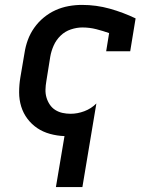

<svg xmlns="http://www.w3.org/2000/svg" viewBox="-20 -548 640 783"><path d="M208 215 243 7Q213 6 184 -2Q155 -10 132 -25.5Q109 -41 92 -63.5Q75 -86 66.5 -113.5Q58 -141 58 -171.5Q58 -202 63 -232L80 -332Q84 -359 93.5 -385Q103 -411 119.5 -434.5Q136 -458 158.5 -476.5Q181 -495 206.5 -506.5Q232 -518 259.5 -523Q287 -528 314 -528Q373 -528 428 -512.5Q483 -497 533 -473L511 -339H413L425 -413Q400 -422 372.5 -429Q345 -436 316 -436Q293 -436 269 -428Q245 -420 227 -402.5Q209 -385 199 -362.5Q189 -340 185 -317L169 -217Q166 -200 165.5 -183Q165 -166 169.5 -150.5Q174 -135 183 -121.5Q192 -108 205.5 -99.5Q219 -91 235 -87.5Q251 -84 268 -84Q296 -84 324 -94.5Q352 -105 373 -126L316 215Z"/></svg>

Font: Iosevka Etoile Semibold
Style: Italic
Weight: 600
Italic angle: -9°
Designer: Belleve Invis
Foundry: Belleve Invis
Version: Version 22.1.2; ttfautohint (v1.8.4)